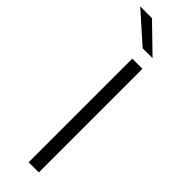

<svg xmlns="http://www.w3.org/2000/svg" viewBox="-333 -831 837 837"><g transform="rotate(45 86.0 -412.0)"><path d="M144.5 0H82V-639H144.5ZM18 -824.5 142 -704V-703H82L-53.5 -823.5V-824.5Z"/></g></svg>

Font: Anek Latin Medium Light
Style: Regular
Weight: 300
Version: Version 1.003